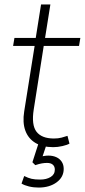

<svg xmlns="http://www.w3.org/2000/svg" viewBox="-20 -655 382 865"><path d="M220 8Q171 8 139 -11.5Q107 -31 94 -67Q81 -103 89 -153L136 -448H39L45 -484H141L165 -635H207L183 -484H342L336 -448H177L132 -162Q121 -92 144.5 -61.5Q168 -31 223 -31Q242 -31 257.5 -35Q273 -39 284 -43L293 -8Q283 -2 261.5 3Q240 8 220 8ZM154 190Q131 190 110.5 185Q90 180 77 172L89 138Q107 147 122 150.5Q137 154 161 154Q189 154 208 142.5Q227 131 227 109Q227 95 218 87Q209 79 192 79Q181 79 169 81Q157 83 139 89L126 76L157 -20H195L170 55L152 53Q165 50 176.5 48Q188 46 198 46Q218 46 233.5 53Q249 60 258 73.5Q267 87 267 106Q267 143 235 166.5Q203 190 154 190Z"/></svg>

Font: Nunito Sans 12pt ExtraLight
Style: Italic
Weight: 200
Italic angle: -9°
Designer: Vernon Adams
Foundry: Vernon Adams
Version: Version 3.101;gftools[0.9.27]